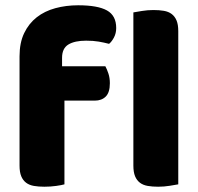

<svg xmlns="http://www.w3.org/2000/svg" viewBox="-20 -699 750 727"><path d="M54 -486Q54 -537 71.5 -573.5Q89 -610 119 -633.5Q149 -657 189.5 -668Q230 -679 276 -679Q350 -679 385 -659.5Q420 -640 420 -593Q420 -573 411.5 -557Q403 -541 393 -533Q374 -538 353.5 -541.5Q333 -545 306 -545Q263 -545 239 -530.5Q215 -516 215 -480V-448H379Q385 -437 390.5 -420.5Q396 -404 396 -384Q396 -349 380.5 -333.5Q365 -318 339 -318H224V-1Q214 2 192.5 5Q171 8 148 8Q126 8 108.5 5Q91 2 79 -7Q67 -16 60.5 -31.5Q54 -47 54 -72ZM655 -1Q644 1 622.5 4.5Q601 8 579 8Q557 8 539.5 5Q522 2 510 -7Q498 -16 491.5 -31.5Q485 -47 485 -72V-652Q496 -654 517.5 -657.5Q539 -661 561 -661Q583 -661 600.5 -658Q618 -655 630 -646Q642 -637 648.5 -621.5Q655 -606 655 -581Z"/></svg>

Font: Baloo Bhai
Style: Regular
Weight: 400
Designer: Supriya Tembe, Noopur Datye and Ek Type
Foundry: Ek Type
Version: Version 1.100;PS 1.000;hotconv 1.0.88;makeotf.lib2.5.647800;